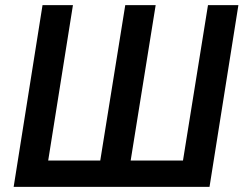

<svg xmlns="http://www.w3.org/2000/svg" viewBox="-20 -725 945 745"><path d="M33 0 145 -705H263L167 -102H369L466 -705H584L487 -102H690L787 -705H905L793 0Z"/></svg>

Font: Nunito Sans 10pt Condensed
Style: Bold Italic
Weight: 700
Width: 3
Italic angle: -9°
Designer: Vernon Adams
Foundry: Vernon Adams
Version: Version 3.101;gftools[0.9.27]